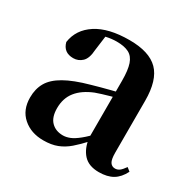

<svg xmlns="http://www.w3.org/2000/svg" viewBox="-130 -688 845 839"><g transform="rotate(30 292.5 -268.0)"><path d="M186.6 16.2Q124.2 16.2 83.8 -19.4Q43.3 -54.9 43.3 -117.6Q43.3 -161.2 62 -193.6Q80.7 -226.1 125.1 -251.5Q169.6 -277 245.4 -297.9Q284.8 -309.4 334.4 -322Q384 -334.6 424 -344.4V-318.9Q384 -308.9 344 -297.6Q303.9 -286.4 277.1 -276.7Q223.3 -254.9 196.1 -220.6Q168.8 -186.4 168.8 -135.9Q168.8 -90.4 191.1 -67.9Q213.3 -45.3 250 -45.3Q266.3 -45.3 284.7 -52.6Q303.1 -59.9 327.4 -79.7Q351.8 -99.4 385.3 -135.5L400.8 -82.4H365.7Q336.6 -50.6 311.2 -28.7Q285.7 -6.8 256.4 4.7Q227 16.2 186.6 16.2ZM466.1 15.2Q414.6 15.2 387.9 -14.2Q361.2 -43.6 354.9 -94V-96.5V-381.4Q354.9 -434.7 344.8 -464.5Q334.7 -494.3 311.6 -506.3Q288.5 -518.3 250 -518.3Q224.4 -518.3 197.3 -512.2Q170.2 -506.1 133.8 -491.2L196.1 -516.3L185.9 -439.2Q183.3 -395.9 164.6 -378Q145.8 -360.2 120.3 -360.2Q71.1 -360.2 59.2 -406.5Q68.9 -473.5 129.4 -512.7Q189.9 -551.9 295.1 -551.9Q395.4 -551.9 440.7 -505.9Q486.1 -459.8 486.1 -356.2V-94.8Q486.1 -60.3 494.8 -47Q503.6 -33.8 519.7 -33.8Q531.3 -33.8 541.3 -40.9Q551.3 -48.1 564.7 -67.2L581.9 -53.4Q564 -17.5 536.2 -1.1Q508.4 15.2 466.1 15.2Z"/></g></svg>

Font: Noto Serif HK ExtraLight
Style: Regular
Weight: 200
Designer: Ryoko NISHIZUKA 西塚涼子 (kana & ideographs); Frank Grießhammer (Latin, Greek & Cyrillic); Wenlong ZHANG 张文龙 (bopomofo); San
Foundry: Adobe
Version: Version 2.002-H1;hotconv 1.1.0;makeotfexe 2.6.0